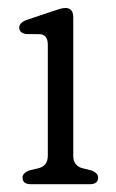

<svg xmlns="http://www.w3.org/2000/svg" viewBox="-20 -474 298 494"><path d="M168.5 -429.5V-73.5Q168.5 -47 193 -41L213.5 -36Q232.5 -29.5 232.5 -17Q232.5 0 210.5 0H59.5Q38 0 38 -17Q38 -29.5 57 -36L78.5 -41Q103 -47 103 -73.5V-359Q103 -384 83.5 -386L46.5 -386.5Q29.5 -389.5 29.5 -403Q29.5 -416 49.5 -423L113.5 -444.5Q123.5 -447.5 132.2 -450.5Q141 -453.5 148 -453.5Q168.5 -453.5 168.5 -429.5Z"/></svg>

Font: Fraunces 72pt S100 Light
Style: Regular
Weight: 300
Version: Version 1.000; ttfautohint (v1.8.3)